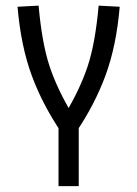

<svg xmlns="http://www.w3.org/2000/svg" viewBox="-20 -460 478 668"><path d="M323.2 -440.4 396.5 -436.5Q384.8 -299.8 347.2 -197.8Q309.6 -95.7 243.2 2H194.3Q127.9 -95.7 90.3 -197.8Q52.7 -299.8 41 -436.5L114.3 -440.4Q126 -309.6 152.3 -230Q178.7 -150.4 231.4 -62.5H206.1Q258.8 -150.4 285.2 -230Q311.5 -309.6 323.2 -440.4ZM253.9 -29.3V187.5H183.6V-29.3Z"/></svg>

Font: Sudo Var
Style: Regular
Weight: 400
Monospace: yes
Designer: Jens Kutilek
Foundry: Jens Kutilek
Version: Version 0.065;FEAKit 1.0